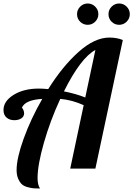

<svg xmlns="http://www.w3.org/2000/svg" viewBox="-59 -965 763 1099"><path d="M487 0H343L420 -363Q354 -393 286 -399Q229 -276 192.5 -148.5Q156 -21 156 54Q156 93 170 114Q148 114 134.5 113Q121 112 100 106.5Q79 101 67 90.5Q55 80 45.5 59Q36 38 36 8Q36 -59 76.5 -171.5Q117 -284 183 -399Q83 -393 66 -347Q70 -347 74.5 -336.5Q79 -326 79 -316Q79 -298 63 -287.5Q47 -277 23 -277Q-4 -277 -21.5 -292Q-39 -307 -39 -335Q-39 -386 19 -422Q77 -458 163 -458Q185 -458 217 -455Q299 -586 391 -668Q483 -750 567 -750Q610 -750 644 -736ZM429 -407 487 -679Q403 -634 307 -442Q377 -428 429 -407ZM562 -884Q562 -909 580 -927Q598 -945 623 -945Q648 -945 666 -927Q684 -909 684 -884Q684 -859 666 -841Q648 -823 623 -823Q598 -823 580 -840.5Q562 -858 562 -884ZM382 -884Q382 -909 400 -927Q418 -945 443 -945Q468 -945 486 -927Q504 -909 504 -884Q504 -859 486 -841Q468 -823 443 -823Q418 -823 400 -840.5Q382 -858 382 -884Z"/></svg>

Font: Lobster Two
Style: Bold Italic
Weight: 700
Designer: Pablo Impallari
Foundry: Pablo Impallari. www.impallari.com
Version: Version 2.000